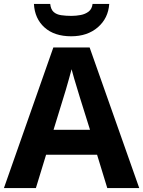

<svg xmlns="http://www.w3.org/2000/svg" viewBox="-20 -959 730 979"><path d="M527 0 475 -170H215L163 0H0L252 -717H437L690 0ZM387 -463Q382 -480 374 -506Q366 -532 358 -559Q350 -586 345 -606Q340 -586 331.5 -556.5Q323 -527 315.5 -500.5Q308 -474 304 -463L253 -297H439ZM537 -939Q532 -866 479 -820Q426 -774 343 -774Q257 -774 207 -819Q157 -864 153 -939H236Q239 -911 253.5 -898Q268 -885 292 -881.5Q316 -878 344 -878Q368 -878 391.5 -882.5Q415 -887 432 -900Q449 -913 452 -939Z"/></svg>

Font: Noto Sans Canadian Aboriginal
Style: Regular
Weight: 400
Designer: Monotype Design Team, Typotheque's Kevin King
Foundry: Monotype Imaging Inc.
Version: Version 2.002